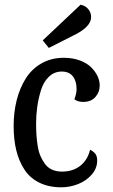

<svg xmlns="http://www.w3.org/2000/svg" viewBox="-20 -776 482 818"><path d="M323.2 -755.9Q343.3 -752.4 355.7 -737.5Q368.2 -722.7 368.2 -703.1Q368.2 -660.2 289.1 -623L188 -571.8L162.1 -604ZM243.2 -471.2Q211.4 -471.2 188.5 -449.2Q165.5 -427.2 154.5 -391.6Q143.6 -356 138.7 -321Q133.8 -286.1 133.8 -250Q133.8 -223.1 135.3 -200.9Q136.7 -178.7 140.6 -154.1Q144.5 -129.4 152.6 -110.8Q160.6 -92.3 172.4 -76.7Q184.1 -61 202.4 -53Q220.7 -44.9 244.1 -44.9Q290 -44.9 321.5 -69.3Q353 -93.8 363.8 -138.2Q380.4 -129.4 387.2 -119.4Q394 -109.4 394 -91.8Q394 -58.6 370.4 -31.7Q346.7 -4.9 312 8.5Q277.3 22 241.2 22Q187.5 22 147.5 2.2Q107.4 -17.6 84 -53.7Q60.5 -89.8 49.3 -135.7Q38.1 -181.6 38.1 -238.8Q38.1 -297.4 51 -348.9Q64 -400.4 89.6 -441.4Q115.2 -482.4 157 -506.1Q198.7 -529.8 252 -529.8Q289.6 -529.8 319.8 -518.6Q350.1 -507.3 367.9 -489.7Q385.7 -472.2 395.3 -452.1Q404.8 -432.1 404.8 -412.1Q404.8 -383.3 386.2 -362.5Q367.7 -341.8 335 -341.8Q311 -341.8 296.9 -353Q306.2 -377 306.2 -397Q306.2 -430.7 290.3 -450.9Q274.4 -471.2 243.2 -471.2Z"/></svg>

Font: Sansita Light
Style: Regular
Weight: 300
Designer: Pablo Cosgaya
Foundry: Omnibus-Type
Version: Version 1.006;hotconv 1.0.109;makeotfexe 2.5.65596